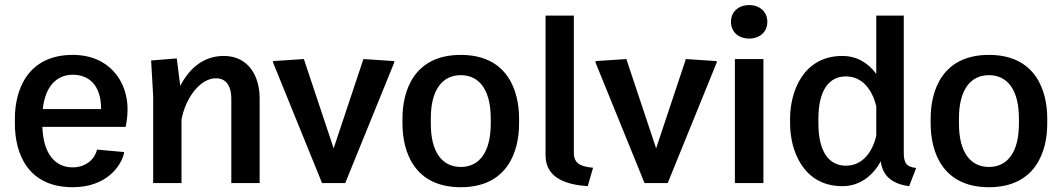

<svg xmlns="http://www.w3.org/2000/svg" viewBox="-20 -738 4282 774"><path d="M40 -239.2C40 -126.7 86.7 16.7 273.3 16.7C410 16.7 470.8 -70 480.8 -125L370.8 -135C365 -102.5 330.8 -63.3 273.3 -63.3C200 -63.3 154.2 -120.8 150.8 -226.7H486.7H487.5L486.7 -227.5C491.7 -250.8 494.2 -275 494.2 -299.2C494.2 -407.5 422.5 -516.7 273.3 -516.7C90 -516.7 40 -373.3 40 -260.8ZM152.5 -298.3C161.7 -387.5 206.7 -436.7 273.3 -436.7C337.5 -436.7 387.5 -395.8 387.5 -299.2V-298.3Z M597.5 0H711.7V-255.8C727.5 -341.7 785.8 -422.5 850.8 -422.5C879.2 -422.5 912.5 -406.7 912.5 -338.3V0H1026.7V-342.5C1026.7 -429.2 982.5 -512.5 882.5 -512.5C795.8 -512.5 740 -456.7 706.7 -391.7L692.5 -502.5L589.2 -494.2L597.5 -350Z M1080.8 -485.8 1278.3 0H1371.7L1569.2 -485.8V-491.7L1445 -500L1325 -140L1205 -500L1080.8 -491.7Z M1602.5 -239.2C1602.5 -127.5 1649.2 16.7 1837.5 16.7C2025.8 16.7 2072.5 -127.5 2072.5 -239.2V-260.8C2072.5 -372.5 2025.8 -516.7 1837.5 -516.7C1649.2 -516.7 1602.5 -372.5 1602.5 -260.8ZM1837.5 -65C1762.5 -65 1716.7 -125 1716.7 -239.2V-260.8C1716.7 -375 1762.5 -435 1837.5 -435C1912.5 -435 1958.3 -375 1958.3 -260.8V-239.2C1958.3 -125 1912.5 -65 1837.5 -65Z M2179.2 -111.7C2179.2 -11.7 2279.2 7.5 2349.2 12.5L2370.8 -61.7C2317.5 -66.7 2293.3 -80.8 2293.3 -122.5V-675H2179.2Z M2380.8 -485.8 2578.3 0H2671.7L2869.2 -485.8V-491.7L2745 -500L2625 -140L2505 -500L2380.8 -491.7Z M2942.5 0H3057.5V-500H2942.5ZM3000 -717.5C2958.3 -717.5 2926.7 -691.7 2926.7 -650C2926.7 -608.3 2958.3 -582.5 3000 -582.5C3041.7 -582.5 3073.3 -608.3 3073.3 -650C3073.3 -691.7 3041.7 -717.5 3000 -717.5Z M3165 -240.8C3165 -129.2 3219.2 12.5 3375.8 12.5C3450 12.5 3500 -33.3 3530.8 -87.5C3539.2 -9.2 3606.7 7.5 3645 12.5L3673.3 -60.8C3632.5 -65.8 3623.3 -81.7 3623.3 -124.2V-675H3512.5V-440C3481.7 -481.7 3436.7 -512.5 3375.8 -512.5C3219.2 -512.5 3165 -370.8 3165 -259.2ZM3512.5 -309.2V-190.8C3496.7 -124.2 3456.7 -70 3390 -70C3322.5 -70 3279.2 -125 3279.2 -240.8V-259.2C3279.2 -375 3322.5 -430 3390 -430C3456.7 -430 3496.7 -375.8 3512.5 -309.2Z M3731.7 -239.2C3731.7 -127.5 3778.3 16.7 3966.7 16.7C4155 16.7 4201.7 -127.5 4201.7 -239.2V-260.8C4201.7 -372.5 4155 -516.7 3966.7 -516.7C3778.3 -516.7 3731.7 -372.5 3731.7 -260.8ZM3966.7 -65C3891.7 -65 3845.8 -125 3845.8 -239.2V-260.8C3845.8 -375 3891.7 -435 3966.7 -435C4041.7 -435 4087.5 -375 4087.5 -260.8V-239.2C4087.5 -125 4041.7 -65 3966.7 -65Z"/></svg>

Font: Boon SemiBold
Style: Regular
Weight: 600
Designer: Sungsit Sawaiwan
Foundry: FontUni
Version: Version 2.0